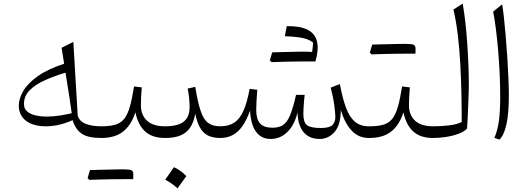

<svg xmlns="http://www.w3.org/2000/svg" viewBox="-20 -756 2914 1052"><path d="M338.9 -357.9Q350.6 -285.2 358.4 -235.6Q366.2 -186 373 -135.7Q347.7 -129.4 310.3 -123.3Q272.9 -117.2 232.9 -117.2Q203.6 -117.2 175.5 -123.5Q147.5 -129.9 129.4 -144.8Q111.3 -159.7 111.3 -186Q111.3 -230 142.6 -261.5Q173.8 -293 225.8 -316.2Q277.8 -339.4 338.9 -357.9ZM331.5 -406.7Q241.7 -377.4 187 -338.6Q132.3 -299.8 107.7 -257.8Q83 -215.8 83 -176.8Q83 -150.9 93 -130.1Q103 -109.4 122.1 -94.5Q141.1 -79.6 168.7 -71.8Q196.3 -64 231.4 -64Q267.6 -64 303.7 -72.3Q339.8 -80.6 377.9 -97.7Q393.1 -47.4 427.5 -23.7Q461.9 0 534.2 0H534.7V-64H534.2Q483.4 -64 448.7 -77.9Q414.1 -91.8 405.8 -123.5L381.8 -526.4L317.4 -494.1Z M660.6 225.6Q676.3 225.6 686 225.6Q695.8 225.6 701.4 225.6Q707 225.6 710 225.6Q710.4 219.2 710.4 211.4Q710.4 203.6 710.4 198.7Q710.4 181.6 700.2 176.8Q689.9 171.9 655.3 171.9Q622.6 179.2 589.8 187.3Q557.1 195.3 524.7 203.4Q492.2 211.4 460 219.7Q462.4 222.2 464.6 224.6Q466.8 227.1 469.2 229.5Q499.5 228.5 531.5 227.5Q563.5 226.6 595.9 226.1Q628.4 225.6 660.6 225.6ZM469.2 229.5Q500.5 220.2 531.5 210.9Q562.5 201.7 593.5 191.7Q624.5 181.6 655.3 171.9Q646.5 171.9 627.4 172.1Q608.4 172.4 583 173.1Q557.6 173.8 529.1 174.3Q500.5 174.8 473.1 175.8Q469.7 186.5 466.6 197.3Q463.4 208 460 219.7Q462.4 222.2 464.6 224.6Q466.8 227.1 469.2 229.5ZM534.7 0Q610.4 0 655 -35.6Q699.7 -71.3 721.7 -140.6Q736.8 -69.8 776.1 -34.9Q815.4 0 883.8 0H884.3V-64H883.8Q818.4 -64 785.2 -95Q752 -126 752 -179.7Q752 -199.2 753.2 -223.9Q754.4 -248.5 756.8 -277.3L714.4 -282.2Q703.6 -213.4 691.2 -170.4Q678.7 -127.4 659.9 -104.2Q641.1 -81.1 611.1 -72.5Q581.1 -64 534.7 -64Q527.3 -64 523.7 -56.4Q520 -48.8 520 -33.2V-30.8Q520 -15.1 523.7 -7.6Q527.3 0 534.7 0Z M884.3 0Q934.6 0 968.3 -13.7Q1002 -27.3 1021.7 -56.6Q1041.5 -85.9 1049.8 -132.8Q1059.6 -85 1076.4 -55.7Q1093.3 -26.4 1120.1 -13.2Q1147 0 1186.5 0H1187V-64H1186.5Q1146 -64 1120.8 -82.3Q1095.7 -100.6 1079.6 -147.7Q1063.5 -194.8 1049.8 -280.3L1008.3 -270.5Q1012.7 -251.5 1015.9 -220.9Q1019 -190.4 1019 -170.9Q1019 -133.3 1004.6 -109.6Q990.2 -85.9 960.4 -75Q930.7 -64 884.3 -64Q877 -64 873.3 -56.4Q869.6 -48.8 869.6 -33.2V-30.8Q869.6 -15.1 873.3 -7.6Q877 0 884.3 0ZM932.6 160.2Q920.4 178.2 908.9 194.8Q897.5 211.4 885.3 228.5Q902.8 237.8 920.2 249.8Q937.5 261.7 952.6 275.9Q965.3 258.8 977.3 241.9Q989.3 225.1 1001 208.5Q981 189 964.1 177.5Q947.3 166 932.6 160.2Z M1731.9 5.4Q1779.3 5.4 1813.2 -33.2Q1847.2 -71.8 1847.2 -152.8Q1869.6 -80.1 1907 -40Q1944.3 0 2002 0H2003.4V-64H2000Q1953.6 -64 1924.1 -89.6Q1894.5 -115.2 1875.5 -166.7Q1856.4 -218.3 1842.3 -295.4L1792 -275.9Q1806.2 -222.7 1811.8 -177.7Q1817.4 -132.8 1817.4 -115.2Q1817.4 -86.4 1801.3 -70.6Q1785.2 -54.7 1737.3 -54.7Q1681.2 -54.7 1661.6 -70.6Q1642.1 -86.4 1642.1 -132.8Q1642.1 -146.5 1643.3 -166.7Q1644.5 -187 1646.2 -206.3Q1647.9 -225.6 1649.4 -236.3H1602.1Q1585.9 -164.6 1569.8 -125.5Q1553.7 -86.4 1531.2 -71.3Q1508.8 -56.2 1473.1 -56.2Q1425.8 -56.2 1404.8 -79.6Q1383.8 -103 1383.8 -154.8Q1383.8 -171.9 1385.7 -205.1Q1387.7 -238.3 1389.6 -264.2L1347.7 -269Q1334 -193.8 1313.7 -148.7Q1293.5 -103.5 1262.9 -83.7Q1232.4 -64 1187 -64Q1179.7 -64 1176 -56.4Q1172.4 -48.8 1172.4 -33.2V-30.8Q1172.4 -15.1 1176 -7.6Q1179.7 0 1187 0Q1225.1 0 1254.9 -15.9Q1284.7 -31.7 1308.1 -64.9Q1331.5 -98.1 1350.1 -149.9Q1354 -73.7 1382.8 -34.2Q1411.6 5.4 1463.4 5.4Q1516.1 5.4 1555.4 -33.7Q1594.7 -72.8 1609.9 -140.6Q1612.3 -68.8 1643.6 -31.7Q1674.8 5.4 1731.9 5.4ZM1689.9 -469.2Q1694.8 -455.6 1699.2 -443.8Q1703.6 -432.1 1708.5 -419.4Q1727.1 -484.9 1717 -528.1Q1707 -571.3 1666.3 -592.5Q1625.5 -613.8 1551.3 -612.8Q1548.3 -599.6 1545.9 -586.4Q1543.5 -573.2 1541 -557.6Q1585.4 -555.7 1614 -552Q1642.6 -548.3 1661.4 -541.5Q1680.2 -534.7 1695.3 -522.9Q1694.8 -509.3 1693.4 -496.1Q1691.9 -482.9 1689.9 -469.2ZM1467.8 -415.5Q1499 -424.8 1530 -434.1Q1561 -443.4 1592 -453.4Q1623 -463.4 1653.8 -473.1Q1645 -473.1 1626 -472.9Q1606.9 -472.7 1581.5 -471.9Q1556.2 -471.2 1527.6 -470.7Q1499 -470.2 1471.7 -469.2Q1468.3 -458.5 1465.1 -447.8Q1461.9 -437 1458.5 -425.3Q1460.9 -422.9 1463.1 -420.4Q1465.3 -418 1467.8 -415.5ZM1659.2 -419.4Q1674.8 -419.4 1684.6 -419.4Q1694.3 -419.4 1700 -419.4Q1705.6 -419.4 1708.5 -419.4Q1709 -423.8 1709 -428.7Q1709 -433.6 1709 -438.5Q1709 -443.4 1709 -446.3Q1709 -463.4 1698.7 -468.3Q1688.5 -473.1 1653.8 -473.1Q1621.1 -465.8 1588.4 -457.8Q1555.7 -449.7 1523.2 -441.7Q1490.7 -433.6 1458.5 -425.3Q1460.9 -422.9 1463.1 -420.4Q1465.3 -418 1467.8 -415.5Q1498 -416.5 1530 -417.5Q1562 -418.5 1594.5 -418.9Q1627 -419.4 1659.2 -419.4Z M2207 -461.9Q2222.7 -461.9 2232.4 -461.9Q2242.2 -461.9 2247.8 -461.9Q2253.4 -461.9 2256.3 -461.9Q2256.8 -468.3 2256.8 -476.1Q2256.8 -483.9 2256.8 -488.8Q2256.8 -505.9 2246.6 -510.7Q2236.3 -515.6 2201.7 -515.6Q2168.9 -508.3 2136.2 -500.2Q2103.5 -492.2 2071 -484.1Q2038.6 -476.1 2006.3 -467.8Q2008.8 -465.3 2011 -462.9Q2013.2 -460.4 2015.6 -458Q2045.9 -459 2077.9 -460Q2109.9 -460.9 2142.3 -461.4Q2174.8 -461.9 2207 -461.9ZM2015.6 -458Q2046.9 -467.3 2077.9 -476.6Q2108.9 -485.8 2139.9 -495.8Q2170.9 -505.9 2201.7 -515.6Q2192.9 -515.6 2173.8 -515.4Q2154.8 -515.1 2129.4 -514.4Q2104 -513.7 2075.4 -513.2Q2046.9 -512.7 2019.5 -511.7Q2016.1 -501 2012.9 -490.2Q2009.8 -479.5 2006.3 -467.8Q2008.8 -465.3 2011 -462.9Q2013.2 -460.4 2015.6 -458ZM2003.4 0Q2079.1 0 2123.8 -35.6Q2168.5 -71.3 2190.4 -140.6Q2205.6 -69.8 2244.9 -34.9Q2284.2 0 2352.5 0H2353V-64H2352.5Q2287.1 -64 2253.9 -95Q2220.7 -126 2220.7 -179.7Q2220.7 -199.2 2221.9 -223.9Q2223.1 -248.5 2225.6 -277.3L2183.1 -282.2Q2172.4 -213.4 2159.9 -170.4Q2147.5 -127.4 2128.7 -104.2Q2109.9 -81.1 2079.8 -72.5Q2049.8 -64 2003.4 -64Q1996.1 -64 1992.4 -56.4Q1988.8 -48.8 1988.8 -33.2V-30.8Q1988.8 -15.1 1992.4 -7.6Q1996.1 0 2003.4 0Z M2515.1 -736.3 2464.4 -703.6Q2479 -642.1 2488 -567.1Q2497.1 -492.2 2501.7 -410.4Q2506.3 -328.6 2508.1 -246.3Q2509.8 -164.1 2509.8 -87.4Q2481.9 -73.7 2439.2 -68.8Q2396.5 -64 2353 -64Q2345.7 -64 2342 -56.4Q2338.4 -48.8 2338.4 -33.2V-30.8Q2338.4 -15.1 2342 -7.6Q2345.7 0 2353 0Q2386.2 0 2422.1 -5.4Q2458 -10.7 2489.5 -22Q2521 -33.2 2539.1 -51.3Q2541 -79.1 2542.7 -116Q2544.4 -152.8 2545.9 -189.7Q2547.4 -226.6 2548.1 -254.2Q2548.8 -281.7 2548.8 -291Q2548.8 -339.4 2546.6 -397.2Q2544.4 -455.1 2540.3 -515.9Q2536.1 -576.7 2529.8 -633.5Q2523.4 -690.4 2515.1 -736.3Z M2731.4 -732.4 2682.1 -692.4Q2689.9 -652.8 2697 -597.4Q2704.1 -542 2709.5 -478.5Q2714.8 -415 2717.8 -350.8Q2720.7 -286.6 2720.7 -228.5Q2720.7 -147.5 2713.9 -95.7Q2707 -43.9 2689 -0.5L2716.8 8.8Q2741.2 -14.2 2754.6 -73.7Q2768.1 -133.3 2768.1 -233.9Q2768.1 -276.4 2765.6 -331.8Q2763.2 -387.2 2759.3 -447Q2755.4 -506.8 2750.5 -562.7Q2745.6 -618.7 2740.7 -663.3Q2735.8 -708 2731.4 -732.4Z"/></svg>

Font: Pinar FD VF
Style: Regular
Weight: 300
Designer: Amin Abedi
Version: Version 2.000